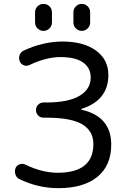

<svg xmlns="http://www.w3.org/2000/svg" viewBox="-20 -978 631 987"><path d="M160.2 -863.3V-914.1Q160.2 -932.6 172.9 -945.3Q185.5 -958 203.6 -958Q221.7 -958 234.4 -945.3Q247.1 -932.6 247.1 -914.1V-863.3Q247.1 -844.7 234.4 -832Q221.7 -819.3 203.6 -819.3Q185.5 -819.3 172.9 -832Q160.2 -844.7 160.2 -863.3ZM357.4 -862.3V-915Q357.4 -932.6 370.1 -945.3Q382.8 -958 400.4 -958Q418 -958 430.7 -945.3Q443.4 -932.6 443.4 -915V-862.3Q443.4 -844.7 430.7 -832Q418 -819.3 400.4 -819.3Q382.8 -819.3 370.1 -832Q357.4 -844.7 357.4 -862.3ZM398.4 -418Q397.5 -418 397.5 -416.5Q397.5 -415 398.4 -414.1Q551.8 -379.9 551.8 -234.4Q551.8 -127 480.5 -68.8Q409.2 -10.7 280.3 -10.7Q176.8 -10.7 81.1 -56.6Q65.4 -63.5 59.6 -80.1Q56.6 -88.9 56.6 -96.7Q56.6 -104.5 59.6 -113.3Q65.4 -127.9 80.6 -133.3Q95.7 -138.7 110.4 -131.8Q194.3 -90.8 275.4 -89.8Q460 -89.8 460 -237.3Q460 -304.7 402.8 -338.9Q345.7 -373 218.8 -373H204.1Q187.5 -373 176.3 -384.3Q165 -395.5 165 -412.1Q165 -428.7 176.3 -439.9Q187.5 -451.2 204.1 -451.2H218.8Q331.1 -451.2 388.7 -485.4Q446.3 -519.5 446.3 -579.1Q446.3 -628.9 407.2 -656.7Q368.2 -684.6 290 -684.6Q217.8 -684.6 130.9 -643.6Q116.2 -636.7 101.6 -642.6Q86.9 -648.4 81.1 -664.1Q78.1 -671.9 78.1 -679.7Q78.1 -687.5 81.1 -696.3Q87.9 -711.9 103.5 -718.8Q201.2 -763.7 299.8 -764.6Q409.2 -764.6 473.1 -718.3Q537.1 -671.9 537.1 -592.8Q537.1 -461.9 398.4 -418Z"/></svg>

Font: Gen Jyuu Gothic P Regular
Style: Regular
Weight: 400
Designer: [Source Han Sans]
Ryoko NISHIZUKA  (kana & ideographs); Paul D. Hunt (Latin, Greek & Cyrillic); Wenlong ZHANG  (bopomofo
Version: Version 1.002.20150607